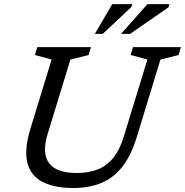

<svg xmlns="http://www.w3.org/2000/svg" viewBox="-20 -930 924 960"><path d="M218 -259.5Q198 -194 208.8 -150.5Q219.5 -107 258.8 -86Q298 -65 363 -65Q424 -65 469.5 -83.2Q515 -101.5 547.2 -142Q579.5 -182.5 599.5 -249L717 -632.5L633 -655L645 -694.5H884.5L873 -655L782 -632L665 -248Q637 -155.5 593.5 -98.8Q550 -42 488.8 -16Q427.5 10 345 10Q252.5 10 193.2 -20.2Q134 -50.5 117 -115.8Q100 -181 132 -286L238 -632.5L154.5 -655L166.5 -694.5H435L423 -655L332 -632ZM585 -760.5 717.5 -909.5H827L823 -894L630.5 -760.5ZM454 -760.5 541.5 -909.5H641L637.5 -895.5L493.5 -760.5Z"/></svg>

Font: Newsreader 10pt
Style: Italic
Weight: 400
Italic angle: -17°
Version: Version 1.003